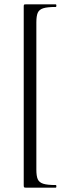

<svg xmlns="http://www.w3.org/2000/svg" viewBox="-20 -745 314 882"><path d="M98 -725H236Q239 -725 239 -719Q239 -713 236 -713Q197 -713 178.5 -707Q160 -701 153.5 -686.5Q147 -672 147 -642V34Q147 64 153.5 78.5Q160 93 178.5 99Q197 105 236 105Q239 105 239 111Q239 117 236 117H98Q92 117 90.5 115Q89 113 89 106V-715Q89 -722 90.5 -723.5Q92 -725 98 -725Z"/></svg>

Font: Cormorant Infant
Style: Regular
Weight: 400
Designer: Christian Thalmann (Catharsis Fonts)
Foundry: Catharsis Fonts
Version: Version 4.000